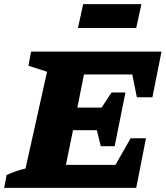

<svg xmlns="http://www.w3.org/2000/svg" viewBox="-55 -906 799 926"><path d="M-35 0 -23 -62Q-1 -72 21.5 -80Q44 -88 68 -93L172 -560L82 -589L95 -657H724L680 -437H605L583 -547H350L318 -387H435L483 -460H550L498 -201H431L412 -278H297L263 -111H502L575 -239H649L602 0ZM321 -771 346 -886H627L602 -771Z"/></svg>

Font: Piazzolla ExtraBold
Style: Italic
Weight: 800
Italic angle: -11.3°
Designer: Juan Pablo del Peral
Foundry: Huerta Tipografica
Version: Version 1.330